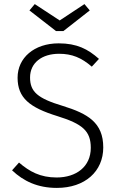

<svg xmlns="http://www.w3.org/2000/svg" viewBox="-20 -908 579 939"><path d="M393 -888 272 -808 150 -888 124 -857 254 -756H290L419 -857ZM267 -696C147 -696 66 -625 66 -528C66 -429 125 -382 261 -340C383 -302 424 -268 424 -185C424 -93 353 -40 257 -40C177 -40 124 -69 73 -113L39 -75C95 -22 164 11 258 11C396 11 485 -70 485 -187C485 -308 410 -352 287 -390C164 -427 127 -459 127 -529C127 -601 185 -645 269 -645C332 -645 378 -626 429 -582L464 -620C410 -668 356 -696 267 -696Z"/></svg>

Font: FiraGO Light
Style: Regular
Weight: 300
Designer: bBox Type
Foundry: bBox Type GmbH
Version: Version 1.001;PS 001.001;hotconv 1.0.88;makeotf.lib2.5.64775